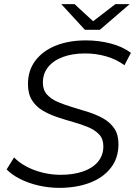

<svg xmlns="http://www.w3.org/2000/svg" viewBox="-20 -901 655 927"><path d="M266 6Q215 6 165.5 -5.5Q116 -17 76 -37.5Q36 -58 12 -83L48 -141Q72 -116 107.5 -97Q143 -78 186 -67.5Q229 -57 272 -57Q334 -57 380.5 -73Q427 -89 453 -120Q479 -151 479 -195Q479 -230 459 -251.5Q439 -273 407 -286.5Q375 -300 336 -311Q297 -322 258 -335Q219 -348 186.5 -367Q154 -386 134.5 -417Q115 -448 115 -495Q115 -561 151 -608.5Q187 -656 250 -681Q313 -706 395 -706Q457 -706 514.5 -691Q572 -676 612 -646L581 -586Q543 -614 494 -628.5Q445 -643 391 -643Q330 -643 284 -626Q238 -609 212.5 -577.5Q187 -546 187 -502Q187 -467 206.5 -445Q226 -423 258.5 -409Q291 -395 330 -383.5Q369 -372 408 -359.5Q447 -347 479.5 -328.5Q512 -310 532 -280.5Q552 -251 552 -205Q552 -138 515 -90.5Q478 -43 413.5 -18.5Q349 6 266 6ZM390 -757 276 -881H340L455 -775H399L537 -881H606L462 -757Z"/></svg>

Font: MOST Montserrat
Style: Italic
Weight: 400
Italic angle: -11.3°
Designer: Julieta Ulanovsky
Foundry: Julieta Ulanovsky
Version: Version 8.000;March 11, 2024;FontCreator 15.0.0.2926 64-bit